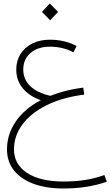

<svg xmlns="http://www.w3.org/2000/svg" viewBox="-20 -622 631 1098"><path d="M343 456Q244 456 171.5 429Q99 402 59.5 352Q20 302 20 232Q20 146 70 73Q120 0 213 -49Q146 -73 109.5 -118Q73 -163 73 -224Q73 -275 97.5 -313.5Q122 -352 165.5 -373.5Q209 -395 266 -395Q307 -395 345.5 -386Q384 -377 418 -359L400 -323Q339 -355 266 -355Q196 -355 154.5 -319Q113 -283 113 -224Q113 -168 153 -129.5Q193 -91 268 -74Q353 -108 456 -121L462 -81Q336 -65 246 -20Q156 25 108 90Q60 155 60 232Q60 318 135 367Q210 416 343 416Q412 416 468 407Q524 398 577 379L591 417Q481 456 343 456ZM267 -506 220 -554 265 -602 312 -554Z"/></svg>

Font: Readex Pro Light
Style: Regular
Weight: 300
Designer: Bonnie Shaver-Troup, Thomas Jockin
Foundry: Lexend
Version: Version 1.200; ttfautohint (v1.8.3)